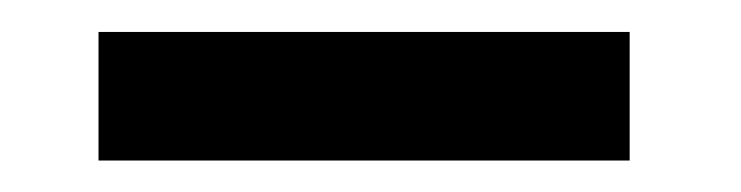

<svg xmlns="http://www.w3.org/2000/svg" viewBox="-20 -729 471 122"><path d="M380.1 -627H42.6V-708.7H380.1Z"/></svg>

Font: Heebo
Style: Regular
Weight: 400
Designer: Oded Ezer
Foundry: Ezer Type House
Version: Version 3.100